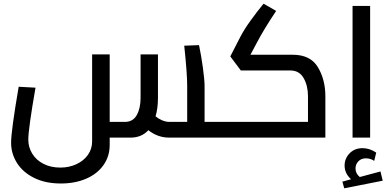

<svg xmlns="http://www.w3.org/2000/svg" viewBox="-20 -744 2111 1038"><path d="M1197 -85V0H894Q833 0 782 -40Q745 0 686 0H573V40Q573 101 539.5 148.5Q506 196 446 222Q386 248 309 248Q225 248 164 217.5Q103 187 71.5 136.5Q40 86 40 28Q40 -36 81 -275L172 -270Q133 -47 133 11Q133 52 154.5 87Q176 122 215.5 142Q255 162 306 162Q354 162 393.5 143.5Q433 125 455.5 93Q478 61 478 21V-450H573V-85H655Q699 -85 719.5 -122Q740 -159 740 -215V-450H834V-216Q834 -158 821 -115Q835 -103 855.5 -94Q876 -85 896 -85H992V-278Q992 -348 976 -497L1056 -500Q1068 -443 1077 -377.5Q1086 -312 1086 -278V-85Z M1739 -223V0H1197V-85H1645V-224Q1645 -280 1622 -321Q1599 -362 1552 -363H1282L1225 -439L1280 -546Q1299 -583 1334.5 -632.5Q1370 -682 1405 -724L1473 -685Q1406 -585 1367 -510L1334 -448H1563Q1658 -448 1698.5 -381Q1739 -314 1739 -223Z M1831 0ZM1886 -712H1981V0H1886ZM2049 233 1841 274 1831 238 1878 225Q1843 194 1843 151Q1843 113 1870 85Q1897 57 1940 57Q1978 57 2014 81L2003 126Q1997 121 1985 116.5Q1973 112 1958 112Q1933 112 1917.5 128Q1902 144 1902 167Q1902 194 1925 213L2037 183Z"/></svg>

Font: sheba-seeBold
Style: Regular
Weight: 600
Designer: Mohamed Galeb, the designers
Foundry: Kief Type Foundry
Version: Version 2.010; ttfautohint (v1.5.33-1714) -l 8 -r 50 -G 200 